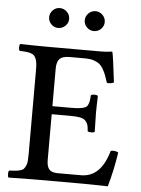

<svg xmlns="http://www.w3.org/2000/svg" viewBox="-57 -882 683 929"><g transform="rotate(5 284.5 -417.5)"><path d="M201.2 -543V-360.8H291Q316.4 -360.8 331.8 -362.8Q347.2 -364.7 357.4 -368.4Q367.7 -372.1 372.3 -381.1Q377 -390.1 378.9 -400.1Q380.9 -410.2 381.8 -429.2Q386.7 -434.1 398.9 -434.1Q411.1 -434.1 416 -429.2Q414.1 -379.4 414.1 -341.8Q414.1 -308.6 416 -254.9Q412.1 -251 398.9 -251Q385.7 -251 381.8 -254.9Q380.4 -274.4 377.7 -284.7Q375 -294.9 366.2 -304.7Q357.4 -314.5 339.4 -318.1Q321.3 -321.8 291 -321.8H201.2V-100.1Q201.2 -67.9 213.4 -54Q225.6 -40 254.9 -40H368.2Q464.8 -40 501 -169.9Q522 -174.8 538.1 -165Q524.9 -78.1 502 2Q500 2 477.3 1.5Q454.6 1 424.3 0.5Q394 0 373 0H153.8Q98.1 0 20 2Q15.6 -2.4 15.6 -14.9Q15.6 -27.3 20 -32.2Q40.5 -33.2 51 -34.2Q61.5 -35.2 73.2 -38.3Q85 -41.5 89.8 -46.9Q94.7 -52.2 99.6 -62.3Q104.5 -72.3 105.7 -86.2Q106.9 -100.1 106.9 -121.1V-525.9Q106.9 -546.4 105.5 -559.8Q104 -573.2 99.6 -583.3Q95.2 -593.3 89.8 -598.6Q84.5 -604 73.2 -607.4Q62 -610.8 50.8 -611.8Q39.6 -612.8 20 -613.8Q15.6 -618.2 15.6 -630.4Q15.6 -642.6 20 -647Q104 -645 153.8 -645H415Q440.9 -645 463.9 -648.9Q467.8 -648.9 467.8 -646Q473.1 -625 487.8 -501Q472.2 -493.2 454.1 -496.1Q446.3 -520 440.9 -534.2Q435.5 -548.3 426.3 -563.7Q417 -579.1 406 -586.9Q395 -594.7 378.4 -599.9Q361.8 -605 339.8 -605H263.2Q228 -605 214.6 -590.1Q201.2 -575.2 201.2 -543ZM147.9 -788.1Q147.9 -808.1 162.1 -822.5Q176.3 -836.9 195.8 -836.9Q215.8 -836.9 230.5 -822.5Q245.1 -808.1 245.1 -788.1Q245.1 -768.6 230.5 -754.4Q215.8 -740.2 195.8 -740.2Q176.3 -740.2 162.1 -754.4Q147.9 -768.6 147.9 -788.1ZM320.8 -788.1Q320.8 -808.1 335.2 -822.5Q349.6 -836.9 369.1 -836.9Q389.2 -836.9 403.6 -822.5Q418 -808.1 418 -788.1Q418 -768.6 403.6 -754.4Q389.2 -740.2 369.1 -740.2Q349.6 -740.2 335.2 -754.4Q320.8 -768.6 320.8 -788.1Z"/></g></svg>

Font: Common Serif News
Style: Regular
Weight: 450
Designer: Philipp H. Poll, Khaled Hosny
Foundry: Stefan Peev, Context Ltd.
Version: Version 1.026